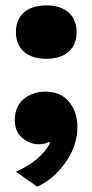

<svg xmlns="http://www.w3.org/2000/svg" viewBox="-20 -530 340 712"><path d="M264 -411Q264 -364 234.5 -338Q205 -312 152 -312Q99 -312 69 -338Q39 -364 39 -411Q39 -458 69 -484Q99 -510 152 -510Q205 -510 234.5 -483.5Q264 -457 264 -411ZM148 -190Q206 -190 236.5 -152Q267 -114 267 -59Q267 12 221.5 74.5Q176 137 118 162L39 107Q132 65 166 0L161 -4Q147 5 124 5Q90 5 62.5 -18.5Q35 -42 35 -84Q35 -136 68 -163Q101 -190 148 -190Z"/></svg>

Font: Elaine Sans ExtraBold
Style: Regular
Weight: 800
Designer: Wei Huang
Foundry: Wei Huang
Version: Version 2.001;December 24, 2019;FontCreator 12.0.0.2547 64-b